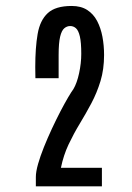

<svg xmlns="http://www.w3.org/2000/svg" viewBox="-20 -889 450 654"><path d="M102.1 -254.4V-286.1Q102.1 -303.7 109.6 -330.3Q117.2 -356.9 129.6 -387.9Q142.1 -418.9 156.7 -450.4Q171.4 -481.9 186 -510Q200.7 -538.1 212.4 -557.9Q224.1 -577.6 230 -585.4Q242.2 -606 249.5 -639.9Q256.8 -673.8 256.8 -705.6Q256.8 -744.6 252 -765.1Q247.1 -785.6 238.5 -793Q230 -800.3 219.2 -800.3Q208 -800.3 199 -792.7Q189.9 -785.2 184.8 -763.9Q179.7 -742.7 179.7 -701.2V-622.6H100.6L100.1 -660.2Q100.1 -726.6 108.2 -773.2Q116.2 -819.8 142.6 -844.2Q168.9 -868.7 224.1 -868.7Q255.9 -868.7 277.1 -855Q298.3 -841.3 310.8 -817.6Q323.2 -793.9 328.9 -763.9Q334.5 -733.9 334.5 -701.7Q334.5 -652.8 322.3 -612.8Q310.1 -572.8 291.3 -537.4Q272.5 -502 251.7 -467.8Q231 -433.6 213.6 -397Q196.3 -360.4 187.5 -317.4H327.1V-254.4Z"/></svg>

Font: Antonio SemiBold
Style: Regular
Weight: 600
Designer: Vernon Adams
Foundry: Vernon Adams
Version: Version 1.002